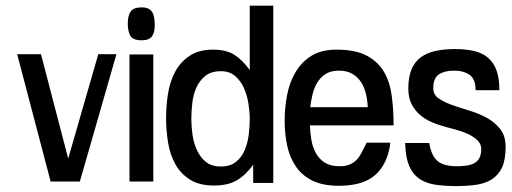

<svg xmlns="http://www.w3.org/2000/svg" viewBox="-20 -625 1761 661"><path d="M380.9 -438.5 254.9 0H154.3L39.1 -438.5H121.1L214.8 -79.1L318.4 -438.5Z M512.7 -537.1Q512.7 -512.7 502.9 -499.5Q493.2 -486.3 467.8 -486.3Q437.5 -486.3 428.7 -502Q419.9 -517.6 419.9 -543.9Q419.9 -570.3 429.7 -585Q439.5 -599.6 467.8 -599.6Q482.4 -599.6 491.7 -594.7Q501 -589.8 505.4 -581.1Q509.8 -572.3 511.2 -561Q512.7 -549.8 512.7 -537.1ZM507.8 0H425.8V-437.5H507.8Z M920.9 4.9H851.6V-57.6Q824.2 -20.5 793.9 -3.4Q763.7 13.7 716.8 13.7Q666 13.7 633.8 -6.8Q601.6 -27.3 583.5 -60.1Q565.4 -92.8 558.6 -134.3Q551.8 -175.8 551.8 -217.8Q551.8 -258.8 558.1 -300.8Q564.5 -342.8 582.5 -377Q600.6 -411.1 632.3 -432.6Q664.1 -454.1 713.9 -454.1Q758.8 -454.1 786.6 -436.5Q814.5 -418.9 839.8 -383.8V-605.5H920.9ZM839.8 -215.8Q839.8 -239.3 835.4 -267.6Q831.1 -295.9 820.3 -320.8Q809.6 -345.7 790 -362.8Q770.5 -379.9 741.2 -379.9Q707 -379.9 687 -363.8Q667 -347.7 656.2 -323.7Q645.5 -299.8 642.1 -271Q638.7 -242.2 638.7 -215.8Q638.7 -190.4 642.6 -162.1Q646.5 -133.8 657.7 -108.9Q668.9 -84 688.5 -67.9Q708 -51.8 740.2 -51.8Q772.5 -51.8 792.5 -67.9Q812.5 -84 822.8 -108.9Q833 -133.8 836.4 -162.1Q839.8 -190.4 839.8 -215.8Z M1335 -193.4H1046.9Q1047.9 -167 1052.2 -142.1Q1056.6 -117.2 1067.9 -97.2Q1079.1 -77.1 1098.6 -64.9Q1118.2 -52.7 1149.4 -52.7Q1170.9 -52.7 1185.1 -59.1Q1199.2 -65.4 1209 -76.2Q1218.8 -86.9 1226.1 -102.1Q1233.4 -117.2 1242.2 -133.8H1323.2V-131.8Q1323.2 -123 1319.3 -107.4Q1315.4 -91.8 1312.5 -84Q1301.8 -55.7 1285.6 -36.6Q1269.5 -17.6 1248 -6.3Q1226.6 4.9 1200.7 9.8Q1174.8 14.6 1146.5 14.6Q1092.8 14.6 1057.1 -2.4Q1021.5 -19.5 1000 -49.8Q978.5 -80.1 969.2 -121.1Q960 -162.1 960 -210Q960 -253.9 968.3 -297.4Q976.6 -340.8 997.1 -376Q1017.6 -411.1 1051.8 -432.6Q1085.9 -454.1 1138.7 -454.1Q1203.1 -454.1 1242.2 -433.6Q1281.2 -413.1 1301.8 -377.9Q1322.3 -342.8 1328.6 -295.4Q1335 -248 1335 -193.4ZM1246.1 -255.9Q1245.1 -279.3 1239.7 -302.2Q1234.4 -325.2 1222.7 -342.8Q1210.9 -360.4 1192.4 -371.1Q1173.8 -381.8 1146.5 -381.8Q1119.1 -381.8 1101.6 -370.6Q1084 -359.4 1072.8 -341.3Q1061.5 -323.2 1056.2 -300.8Q1050.8 -278.3 1047.9 -255.9Z M1720.7 -119.1Q1720.7 -75.2 1708.5 -48.8Q1696.3 -22.5 1673.3 -7.8Q1650.4 6.8 1619.1 11.2Q1587.9 15.6 1549.8 15.6Q1507.8 15.6 1475.6 10.3Q1443.4 4.9 1421.4 -11.2Q1399.4 -27.3 1387.7 -56.2Q1376 -85 1375 -130.9L1374 -132.8H1458V-130.9Q1465.8 -86.9 1487.3 -69.8Q1508.8 -52.7 1552.7 -52.7Q1569.3 -52.7 1584.5 -54.7Q1599.6 -56.6 1611.3 -62.5Q1623 -68.4 1629.9 -80.1Q1636.7 -91.8 1636.7 -112.3Q1636.7 -129.9 1623 -142.6Q1609.4 -155.3 1590.3 -164.1Q1571.3 -172.9 1550.8 -178.2Q1530.3 -183.6 1516.6 -187.5Q1490.2 -194.3 1466.3 -204.6Q1442.4 -214.8 1424.8 -230.5Q1407.2 -246.1 1396.5 -267.6Q1385.7 -289.1 1385.7 -320.3Q1385.7 -360.4 1397 -386.7Q1408.2 -413.1 1429.2 -428.2Q1450.2 -443.4 1480 -449.7Q1509.8 -456.1 1545.9 -456.1Q1584 -456.1 1612.8 -449.2Q1641.6 -442.4 1660.6 -425.8Q1679.7 -409.2 1689.5 -382.3Q1699.2 -355.5 1699.2 -314.5H1617.2V-316.4Q1617.2 -352.5 1596.7 -367.2Q1576.2 -381.8 1543 -381.8Q1510.7 -381.8 1491.2 -369.1Q1471.7 -356.4 1471.7 -321.3Q1471.7 -298.8 1490.2 -286.1Q1508.8 -273.4 1536.1 -263.7Q1563.5 -253.9 1596.2 -244.1Q1628.9 -234.4 1656.2 -219.2Q1683.6 -204.1 1702.1 -180.7Q1720.7 -157.2 1720.7 -119.1Z"/></svg>

Font: RIT TN Joy
Style: Bold
Weight: 700
Designer: Hussain K H
Foundry: Rachana Institute of Typography
Version: 1.6.2